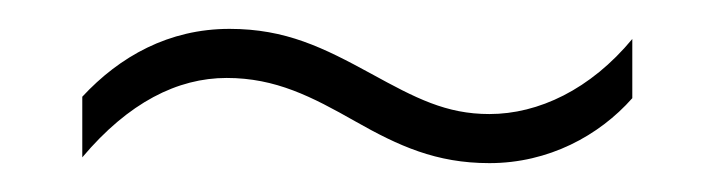

<svg xmlns="http://www.w3.org/2000/svg" viewBox="-20 -420 495 133"><path d="M226 -336C256 -319 282 -307 319 -307C360 -307 395 -326 418 -352V-393C389 -358 353 -341 319 -341C289 -341 268 -352 237 -369C204 -387 178 -400 139 -400C97 -400 63 -381 37 -353V-311C69 -349 103 -366 137 -366C171 -366 196 -353 226 -336Z"/></svg>

Font: Noto Sans Condensed ExtraLight
Style: Regular
Weight: 200
Width: 3
Designer: Monotype Design Team
Foundry: Monotype Imaging Inc.
Version: Version 2.013